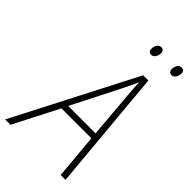

<svg xmlns="http://www.w3.org/2000/svg" viewBox="-325 -983 1067 1067"><g transform="rotate(45 208.5 -449.0)"><path d="M423 -828C444 -828 456 -852 456 -873C456 -889 448 -898 433 -898C410 -898 400 -873 400 -853C400 -837 408 -828 423 -828ZM263 -828C284 -828 296 -852 296 -873C296 -889 288 -898 273 -898C250 -898 240 -873 240 -853C240 -837 248 -828 263 -828ZM-57 0H-15L121 -265H356L380 0H418L353 -716H312ZM138 -301 277 -575C294 -609 309 -640 322 -669H324C325 -640 328 -606 330 -576L353 -301Z"/></g></svg>

Font: Noto Sans SemiCondensed ExtraLight
Style: Italic
Weight: 200
Width: 4
Italic angle: -12°
Designer: Monotype Design Team
Foundry: Monotype Imaging Inc.
Version: Version 2.013